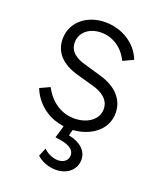

<svg xmlns="http://www.w3.org/2000/svg" viewBox="-142 -632 791 947"><g transform="rotate(20 254.0 -159.0)"><path d="M264 225C324 225 367 188 367 135C367 90 331 55 268 43L276 12C306 10 333 3 357 -8C413 -33 447 -81 447 -138C447 -209 398 -263 311 -287L222 -313C179 -325 138 -348 138 -398C138 -450 182 -488 246 -488C307 -488 361 -452 389 -392L443 -417C414 -494 335 -543 247 -543C153 -543 76 -484 76 -394C76 -327 118 -276 210 -251L292 -228C339 -216 385 -189 385 -137C385 -81 331 -44 262 -44C194 -44 135 -85 102 -150L50 -126C67 -83 95 -50 132 -25C161 -6 193 5 228 10L209 75C276 82 310 99 310 134C310 158 290 177 258 177C233 177 203 165 182 144L164 187C188 211 227 225 264 225Z"/></g></svg>

Font: Plus Jakarta Sans Light
Style: Regular
Weight: 300
Designer: Gumpita Rahayu
Foundry: Tokotype
Version: Version 2.071;gftools[0.9.30]